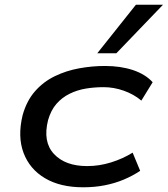

<svg xmlns="http://www.w3.org/2000/svg" viewBox="-20 -786 712 815"><path d="M333 9Q236 9 171 -29.5Q106 -68 80 -137Q54 -206 76 -297Q93 -358 128.5 -398.5Q164 -439 212.5 -462.5Q261 -486 316 -496Q371 -506 425 -506Q492 -506 544.5 -488.5Q597 -471 628 -437L580 -359Q548 -386 505.5 -401Q463 -416 420 -416Q381 -416 344.5 -410Q308 -404 275.5 -388Q243 -372 219.5 -345Q196 -318 184 -276Q161 -184 209 -132.5Q257 -81 350 -81Q401 -81 451 -96.5Q501 -112 543 -138L575 -61Q544 -40 506 -24Q468 -8 425 0.5Q382 9 333 9ZM393 -560 557 -766H672L474 -560Z"/></svg>

Font: Nunito Sans 7pt Expanded Medium
Style: Italic
Weight: 500
Width: 7
Italic angle: -9°
Designer: Vernon Adams
Foundry: Vernon Adams
Version: Version 3.101;gftools[0.9.27]